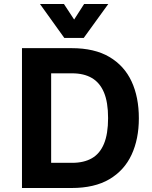

<svg xmlns="http://www.w3.org/2000/svg" viewBox="-20 -941 763 961"><path d="M90 0V-700H338Q453 -700 527.5 -656Q602 -612 638.5 -533.5Q675 -455 675 -349Q675 -245 638.5 -166.5Q602 -88 527.5 -44Q453 0 338 0ZM236 -126H341Q400 -126 440 -149Q480 -172 500.5 -221.5Q521 -271 521 -350Q521 -429 500.5 -478Q480 -527 440 -550.5Q400 -574 341 -574H236ZM302 -751 180 -921H300L386 -790H317L401 -921H522L399 -751Z"/></svg>

Font: Inclusive Sans
Style: Regular
Weight: 400
Designer: Olivia King
Foundry: Olivia King
Version: Version 2.004